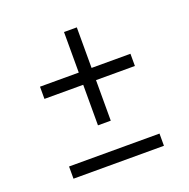

<svg xmlns="http://www.w3.org/2000/svg" viewBox="-104 -654 743 754"><g transform="rotate(-20 267.0 -277.0)"><path d="M240.5 -164V-333.5H78.5V-384.5H240.5V-554H294V-384.5H456.5V-333.5H294V-164ZM78.5 0V-51H456.5V0Z"/></g></svg>

Font: Encode Sans Light
Style: Regular
Weight: 300
Designer: Multiple Designers
Foundry: Impallari Type
Version: Version 2.000